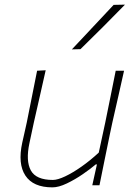

<svg xmlns="http://www.w3.org/2000/svg" viewBox="-20 -799 589 828"><path d="M206 9Q123 9 89.5 -41.8Q56 -92.5 76 -184Q80.5 -204.5 85.2 -224.8Q90 -245 95.5 -271Q107.5 -331.5 118.2 -384.8Q129 -438 140 -494L177 -496Q164.5 -440 152.2 -386Q140 -332 126 -271L107 -182Q90.5 -105 113 -64Q135.5 -23 208 -23Q228.5 -23 261.2 -38.5Q294 -54 332 -80.8Q370 -107.5 406 -141L434 -271Q446.5 -332 457 -384.5Q467.5 -437 479 -494H515Q502.5 -438 490.5 -384.8Q478.5 -331.5 464.5 -270.5L454 -221Q441.5 -161 431 -108.8Q420.5 -56.5 409 0H378L398 -90H393Q370 -70.5 336.5 -47.5Q303 -24.5 268 -7.8Q233 9 206 9ZM290 -586Q381.5 -683.5 470 -778L519 -779Q425 -682.5 327 -587Z"/></svg>

Font: Commissioner Loud Thin
Style: Italic
Weight: 100
Italic angle: -12°
Designer: Kostas Bartsokas
Foundry: Kostas Bartsokas
Version: Version 1.000; ttfautohint (v1.8.3)